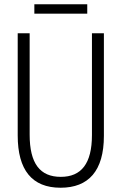

<svg xmlns="http://www.w3.org/2000/svg" viewBox="-20 -870 570 900"><path d="M141 -806H389V-850H141ZM264 10C395 10 467 -69 467 -233V-714H411V-237C411 -103 361 -41 265 -41C167 -41 119 -104 119 -239V-714H63V-235C63 -73 130 10 264 10Z"/></svg>

Font: Noto Sans Mono Condensed Light
Style: Regular
Weight: 300
Width: 3
Designer: Monotype Design Team
Foundry: Monotype Imaging Inc.
Version: Version 2.014